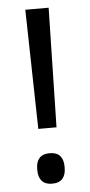

<svg xmlns="http://www.w3.org/2000/svg" viewBox="-49 -670 331 709"><g transform="rotate(-5 116.0 -315.0)"><path d="M159 -639 149.5 -196.5H82L72.5 -639ZM115.5 9.5Q90 9.5 77.5 -4.8Q65 -19 65 -45V-50Q65 -75.5 77.5 -89.5Q90 -103.5 115.5 -103.5Q141.5 -103.5 154 -89.5Q166.5 -75.5 166.5 -50V-45Q166.5 -19 154 -4.8Q141.5 9.5 115.5 9.5Z"/></g></svg>

Font: Anek Kannada Medium
Style: Regular
Weight: 400
Version: Version 1.003